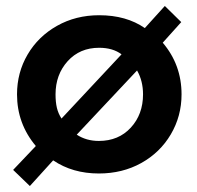

<svg xmlns="http://www.w3.org/2000/svg" viewBox="-20 -569 659 643"><path d="M459 -253Q459 -186 418 -141.5Q377 -97 311 -97Q269 -97 237 -118L439 -333Q459 -298 459 -253ZM166 -253Q166 -319 206.5 -364Q247 -409 312 -409Q358 -409 387 -387L186 -172Q175 -189 170.5 -208Q166 -227 166 -253ZM80 54 158 -32Q223 12 311 12Q390 12 453 -23Q516 -58 552 -119Q588 -180 588 -253Q588 -352 525 -426L587 -495L532 -549L465 -475Q403 -518 312 -518Q234 -518 171 -482.5Q108 -447 72.5 -386.5Q37 -326 37 -253Q37 -155 100 -80L24 0Z"/></svg>

Font: Geom SemiBold
Style: Bold
Weight: 600
Version: Version 1.102